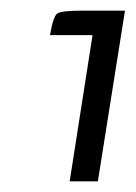

<svg xmlns="http://www.w3.org/2000/svg" viewBox="-20 -469 255 361"><path d="M135 -449H215L164 -128H111L154 -403H74Q80 -438 87.5 -443.5Q95 -449 135 -449Z"/></svg>

Font: Economica
Style: Italic
Weight: 400
Designer: Vicente Lamonaca
Foundry: Vicente Lamonaca
Version: Version 1.100